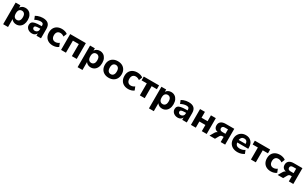

<svg xmlns="http://www.w3.org/2000/svg" viewBox="407 -2741 8217 5160"><g transform="rotate(30 4516.0 -160.5)"><path d="M66 180V-491H214V-418Q234 -456 275.5 -478.5Q317 -501 369 -501Q433 -501 481.5 -470Q530 -439 557 -382Q584 -325 584 -246Q584 -167 557 -109.5Q530 -52 481.5 -20.5Q433 11 369 11Q320 11 279.5 -10Q239 -31 217 -66V180ZM324 -102Q372 -102 402 -137Q432 -172 432 -246Q432 -319 402 -353.5Q372 -388 324 -388Q275 -388 245 -353.5Q215 -319 215 -246Q215 -172 245 -137Q275 -102 324 -102Z M858 11Q803 11 761 -10Q719 -31 694.5 -67Q670 -103 670 -148Q670 -201 698 -233Q726 -265 789 -278.5Q852 -292 956 -292H992V-309Q992 -353 972 -371.5Q952 -390 904 -390Q864 -390 819.5 -377.5Q775 -365 731 -340L690 -441Q716 -458 753.5 -472Q791 -486 832 -493.5Q873 -501 910 -501Q1024 -501 1080 -449.5Q1136 -398 1136 -290V0H995V-74Q980 -35 944.5 -12Q909 11 858 11ZM892 -90Q934 -90 963 -119Q992 -148 992 -194V-214H957Q880 -214 848 -200.5Q816 -187 816 -154Q816 -126 835.5 -108Q855 -90 892 -90Z M1504 11Q1424 11 1364.5 -20.5Q1305 -52 1273 -110Q1241 -168 1241 -247Q1241 -326 1273 -383Q1305 -440 1364.5 -470.5Q1424 -501 1504 -501Q1551 -501 1599 -487Q1647 -473 1677 -447L1635 -343Q1610 -363 1579 -374.5Q1548 -386 1519 -386Q1460 -386 1427.5 -349.5Q1395 -313 1395 -246Q1395 -180 1427.5 -142.5Q1460 -105 1519 -105Q1547 -105 1578.5 -116Q1610 -127 1635 -148L1677 -44Q1647 -18 1599 -3.5Q1551 11 1504 11Z M1759 0V-491H2245V0H2094V-374H1910V0Z M2376 180V-491H2524V-418Q2544 -456 2585.5 -478.5Q2627 -501 2679 -501Q2743 -501 2791.5 -470Q2840 -439 2867 -382Q2894 -325 2894 -246Q2894 -167 2867 -109.5Q2840 -52 2791.5 -20.5Q2743 11 2679 11Q2630 11 2589.5 -10Q2549 -31 2527 -66V180ZM2634 -102Q2682 -102 2712 -137Q2742 -172 2742 -246Q2742 -319 2712 -353.5Q2682 -388 2634 -388Q2585 -388 2555 -353.5Q2525 -319 2525 -246Q2525 -172 2555 -137Q2585 -102 2634 -102Z M3238 11Q3159 11 3100.5 -20.5Q3042 -52 3010 -109.5Q2978 -167 2978 -246Q2978 -324 3010 -381.5Q3042 -439 3100.5 -470Q3159 -501 3238 -501Q3317 -501 3375.5 -470Q3434 -439 3466.5 -381.5Q3499 -324 3499 -246Q3499 -167 3466.5 -109.5Q3434 -52 3375.5 -20.5Q3317 11 3238 11ZM3238 -102Q3286 -102 3316.5 -137Q3347 -172 3347 -246Q3347 -319 3316.5 -353.5Q3286 -388 3238 -388Q3190 -388 3160 -353.5Q3130 -319 3130 -246Q3130 -172 3160 -137Q3190 -102 3238 -102Z M3845 11Q3765 11 3705.5 -20.5Q3646 -52 3614 -110Q3582 -168 3582 -247Q3582 -326 3614 -383Q3646 -440 3705.5 -470.5Q3765 -501 3845 -501Q3892 -501 3940 -487Q3988 -473 4018 -447L3976 -343Q3951 -363 3920 -374.5Q3889 -386 3860 -386Q3801 -386 3768.5 -349.5Q3736 -313 3736 -246Q3736 -180 3768.5 -142.5Q3801 -105 3860 -105Q3888 -105 3919.5 -116Q3951 -127 3976 -148L4018 -44Q3988 -18 3940 -3.5Q3892 11 3845 11Z M4204 0V-373H4042V-491H4517V-373H4355V0Z M4590 180V-491H4738V-418Q4758 -456 4799.5 -478.5Q4841 -501 4893 -501Q4957 -501 5005.5 -470Q5054 -439 5081 -382Q5108 -325 5108 -246Q5108 -167 5081 -109.5Q5054 -52 5005.5 -20.5Q4957 11 4893 11Q4844 11 4803.5 -10Q4763 -31 4741 -66V180ZM4848 -102Q4896 -102 4926 -137Q4956 -172 4956 -246Q4956 -319 4926 -353.5Q4896 -388 4848 -388Q4799 -388 4769 -353.5Q4739 -319 4739 -246Q4739 -172 4769 -137Q4799 -102 4848 -102Z M5382 11Q5327 11 5285 -10Q5243 -31 5218.5 -67Q5194 -103 5194 -148Q5194 -201 5222 -233Q5250 -265 5313 -278.5Q5376 -292 5480 -292H5516V-309Q5516 -353 5496 -371.5Q5476 -390 5428 -390Q5388 -390 5343.5 -377.5Q5299 -365 5255 -340L5214 -441Q5240 -458 5277.5 -472Q5315 -486 5356 -493.5Q5397 -501 5434 -501Q5548 -501 5604 -449.5Q5660 -398 5660 -290V0H5519V-74Q5504 -35 5468.5 -12Q5433 11 5382 11ZM5416 -90Q5458 -90 5487 -119Q5516 -148 5516 -194V-214H5481Q5404 -214 5372 -200.5Q5340 -187 5340 -154Q5340 -126 5359.5 -108Q5379 -90 5416 -90Z M5789 0V-491H5940V-309H6127V-491H6278V0H6127V-192H5940V0Z M6365 0 6437 -123Q6465 -174 6511 -191Q6389 -215 6389 -335Q6389 -408 6439 -449.5Q6489 -491 6585 -491H6851V0H6712V-159H6671Q6647 -159 6628.5 -145.5Q6610 -132 6598 -111L6535 0ZM6617 -256H6712V-394H6617Q6574 -394 6552.5 -376Q6531 -358 6531 -326Q6531 -293 6552.5 -274.5Q6574 -256 6617 -256Z M7238 11Q7151 11 7088.5 -20.5Q7026 -52 6992.5 -109.5Q6959 -167 6959 -245Q6959 -321 6991.5 -378.5Q7024 -436 7080.5 -468.5Q7137 -501 7211 -501Q7318 -501 7381 -433.5Q7444 -366 7444 -251V-213H7103Q7111 -155 7145.5 -128.5Q7180 -102 7241 -102Q7281 -102 7322 -114Q7363 -126 7396 -151L7436 -50Q7399 -22 7345.5 -5.5Q7292 11 7238 11ZM7217 -401Q7169 -401 7139.5 -372Q7110 -343 7103 -291H7319Q7313 -401 7217 -401Z M7651 0V-373H7489V-491H7964V-373H7802V0Z M8269 11Q8189 11 8129.5 -20.5Q8070 -52 8038 -110Q8006 -168 8006 -247Q8006 -326 8038 -383Q8070 -440 8129.5 -470.5Q8189 -501 8269 -501Q8316 -501 8364 -487Q8412 -473 8442 -447L8400 -343Q8375 -363 8344 -374.5Q8313 -386 8284 -386Q8225 -386 8192.5 -349.5Q8160 -313 8160 -246Q8160 -180 8192.5 -142.5Q8225 -105 8284 -105Q8312 -105 8343.5 -116Q8375 -127 8400 -148L8442 -44Q8412 -18 8364 -3.5Q8316 11 8269 11Z M8480 0 8552 -123Q8580 -174 8626 -191Q8504 -215 8504 -335Q8504 -408 8554 -449.5Q8604 -491 8700 -491H8966V0H8827V-159H8786Q8762 -159 8743.5 -145.5Q8725 -132 8713 -111L8650 0ZM8732 -256H8827V-394H8732Q8689 -394 8667.5 -376Q8646 -358 8646 -326Q8646 -293 8667.5 -274.5Q8689 -256 8732 -256Z"/></g></svg>

Font: Nunito Sans ExtraBold
Style: Regular
Weight: 800
Designer: Vernon Adams
Foundry: Vernon Adams
Version: Version 3.101; ttfautohint (v1.8.4.7-5d5b);gftools[0.9.27]